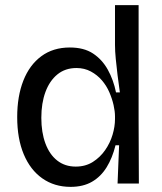

<svg xmlns="http://www.w3.org/2000/svg" viewBox="-20 -715 631 748"><path d="M255 13Q192 13 145 -20Q98 -53 72.5 -114Q47 -175 47 -259Q47 -340 71 -401Q95 -462 141 -496Q187 -530 252 -530Q307 -530 342.5 -506.5Q378 -483 400 -443.5Q422 -404 432 -355H447Q442 -389 438 -422Q434 -455 431 -485.5Q428 -516 428 -540V-695H520V-248L521 0H438L444 -149H430Q418 -100 395.5 -63.5Q373 -27 338.5 -7Q304 13 255 13ZM275 -66Q313 -66 341.5 -84Q370 -102 389.5 -130Q409 -158 418.5 -190Q428 -222 428 -251V-262Q428 -281 422.5 -305.5Q417 -330 406 -355.5Q395 -381 377 -402Q359 -423 334 -436.5Q309 -450 278 -450Q234 -450 203.5 -425Q173 -400 157 -356.5Q141 -313 141 -256Q141 -199 157 -156Q173 -113 203 -89.5Q233 -66 275 -66Z"/></svg>

Font: Bricolage Grotesque 36pt
Style: Regular
Weight: 400
Designer: Mathieu Triay
Foundry: Atelier Triay
Version: Version 1.001;gftools[0.9.33.dev8+g029e19f]